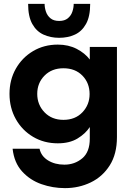

<svg xmlns="http://www.w3.org/2000/svg" viewBox="-20 -738 660 990"><path d="M315 232Q252 232 193.5 211.5Q135 191 94 146Q53 101 45 29H184Q192 67 227.5 89Q263 111 312 111Q365 111 404 78.5Q443 46 443 -23V-83Q421 -49 380 -24Q339 1 278 1Q207 1 150.5 -32.5Q94 -66 61.5 -124Q29 -182 29 -254Q29 -326 61.5 -383.5Q94 -441 150.5 -474.5Q207 -508 278 -508Q333 -508 375.5 -486Q418 -464 443 -431V-496H583V-31Q583 56 546 114.5Q509 173 448 202.5Q387 232 315 232ZM307 -120Q368 -120 405 -159Q442 -198 442 -253Q442 -310 405 -348Q368 -386 307 -386Q247 -386 209.5 -348Q172 -310 172 -254Q172 -198 209.5 -159Q247 -120 307 -120ZM285 -543Q241 -543 204.5 -559.5Q168 -576 146.5 -614.5Q125 -653 125 -718H210Q210 -698 217 -677.5Q224 -657 240.5 -643.5Q257 -630 285 -630Q313 -630 329.5 -643.5Q346 -657 353 -677.5Q360 -698 360 -718H445Q445 -653 423.5 -614.5Q402 -576 366 -559.5Q330 -543 285 -543Z"/></svg>

Font: Host Grotesk ExtraBold
Style: Regular
Weight: 800
Designer: Doğukan Karapınar
Foundry: Element Type
Version: Version 1.003; ttfautohint (v1.8.4.7-5d5b)